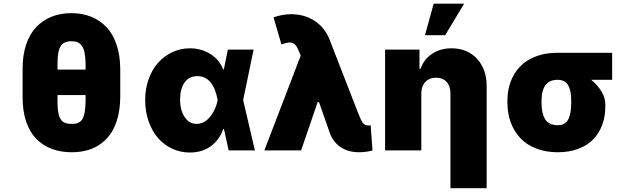

<svg xmlns="http://www.w3.org/2000/svg" viewBox="-20 -814 3398 1039"><path d="M630.7 -440.3V-289.8Q630.3 -229.4 617.7 -180.2Q605.1 -131 582.2 -95.9Q559.3 -60.7 526.8 -36.8Q494.3 -12.8 454.4 -1.4Q414.4 9.9 367.9 9.9Q308.2 9.9 259.9 -8.3Q211.6 -26.6 176.1 -62.9Q140.6 -99.1 121.3 -156.8Q101.9 -214.5 102.3 -289.8V-440.3Q101.9 -514.6 121.3 -572.4Q140.6 -630.3 176 -667.4Q211.3 -704.5 259.4 -723.7Q307.5 -742.9 366.5 -742.9Q424.4 -742.9 472.1 -723.9Q519.9 -704.9 555.4 -668Q590.9 -631 610.6 -573Q630.3 -514.9 630.7 -440.3ZM443.2 -268.5V-299.7H291.2V-268.5Q290.8 -219.1 298.3 -192.1Q305.8 -165.1 321.9 -154.3Q338.1 -143.5 367.9 -143.5Q383.2 -143.5 393.6 -146Q404.1 -148.4 414.1 -156.1Q424 -163.7 429.9 -177.2Q435.7 -190.7 439.3 -213.4Q442.8 -236.2 443.2 -268.5ZM291.2 -437.5H443.2V-465.9Q442.8 -503.6 437.7 -528.4Q432.5 -553.3 422.2 -566.8Q411.9 -580.3 398.8 -585.6Q385.7 -590.9 366.5 -590.9Q324.2 -590.9 307.5 -563Q290.8 -535.2 291.2 -465.9Z M1007.1 11.4Q956 11.4 911.2 -9.8Q866.5 -30.9 834.5 -67.8Q802.6 -104.8 784.1 -157.8Q765.6 -210.9 765.6 -272.7Q765.6 -334.2 784.8 -386.9Q804 -439.6 836.6 -475.7Q869.3 -511.7 913.5 -532.1Q957.7 -552.6 1007.1 -552.6Q1068.5 -552.6 1117.7 -522.2Q1166.9 -491.8 1187.5 -438.9H1191.4L1213.1 -545.5H1352.3L1295.8 -272.7L1359.4 0H1217.3L1192.1 -115.1H1187.5Q1178.3 -88.1 1162.6 -65.7Q1147 -43.3 1125 -25.7Q1103 -8.2 1072.8 1.6Q1042.6 11.4 1007.1 11.4ZM1158 -272.7 1157.7 -274.1Q1133.2 -402 1048.3 -402Q1002.8 -402 978.7 -367.4Q954.5 -332.7 954.5 -275.6Q954.5 -217.3 979.4 -180.4Q1004.3 -143.5 1044 -143.5Q1084.5 -143.5 1115.8 -180.9Q1147 -218.4 1157.7 -271.3Z M1921.9 9.9Q1867.2 9.9 1827.1 -15.4Q1786.9 -40.8 1767 -88.1L1706.3 -261.4H1698.9L1609.4 0H1410.5L1607.2 -512.8L1598 -535.5Q1589.5 -555.8 1582.6 -565.9Q1575.6 -576 1564.8 -580.8Q1554 -585.6 1540.1 -583.5Q1526.3 -581.3 1502.8 -573.9L1460.2 -720.2Q1510.3 -737.2 1554 -737.2Q1628.2 -737.2 1683.4 -700.6Q1738.6 -664.1 1764.2 -598L1917.6 -203.1Q1933.9 -160.5 1944.6 -147.7Q1955.3 -134.9 1973.7 -134.9Q1980.5 -134.9 1985.8 -136.4L1995.7 0Q1985.8 3.9 1963.6 6.9Q1941.4 9.9 1921.9 9.9Z M2259.9 -306.8V0H2063.9V-545.5H2250V-441.8H2255.7Q2273.8 -493.6 2318.5 -523.1Q2363.3 -552.6 2423.3 -552.6Q2509.6 -552.6 2561.6 -495.6Q2613.6 -438.6 2613.6 -348V204.5H2417.6V-306.8Q2417.6 -347.7 2397 -370.6Q2376.4 -393.5 2339.5 -393.5Q2302.9 -393.5 2281.4 -370.2Q2259.9 -346.9 2259.9 -306.8ZM2279.8 -623.6 2326.7 -794H2491.5L2389.2 -623.6Z M2725.9 -258.5V-269.9Q2725.9 -325.6 2743.6 -372.7Q2761.4 -419.7 2794.9 -454.5Q2828.5 -489.3 2880.3 -508.9Q2932.2 -528.4 2997.2 -528.4H3292.6V-382.1H3179.3Q3213.4 -354.4 3234.7 -319.4Q3256 -284.4 3255.7 -248.6V-238.6Q3255.7 -183.2 3238.6 -137.4Q3221.6 -91.6 3189.3 -58.9Q3157 -26.3 3108.3 -8.2Q3059.7 9.9 2998.6 9.9Q2933.6 9.9 2881.6 -10.3Q2829.5 -30.5 2795.6 -66.8Q2761.7 -103 2743.8 -151.8Q2725.9 -200.6 2725.9 -258.5ZM2910.5 -269.9V-258.5Q2910.5 -230.5 2914.6 -209.7Q2918.7 -188.9 2928.1 -171.7Q2937.5 -154.5 2955.3 -145.4Q2973 -136.4 2998.6 -136.4Q3019.9 -136.4 3034.6 -145.4Q3049.4 -154.5 3057 -171.7Q3064.6 -188.9 3067.8 -209.7Q3071 -230.5 3071 -258.5V-269.9Q3071 -294.4 3067.8 -313.4Q3064.6 -332.4 3056.8 -348.5Q3049 -364.7 3033.9 -373.4Q3018.8 -382.1 2997.2 -382.1Q2911.2 -382.1 2910.5 -269.9Z"/></svg>

Font: Karasuma Gothic
Style: Black
Weight: 900
Designer: Rasmus Andersson / Ryoko Nishizuka
Foundry: Genbu
Version: Version 1.00